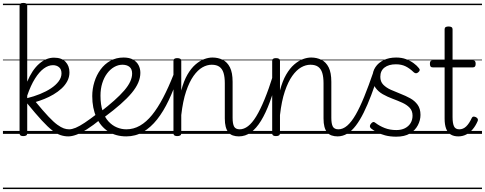

<svg xmlns="http://www.w3.org/2000/svg" viewBox="-20 -910 3296 1305"><path d="M444 17Q418 17 392 8.5Q366 0 335.5 -23.5Q305 -47 264 -91.5Q223 -136 165 -207V-4Q165 6 158.5 10.5Q152 15 138 15Q125 15 119 10.5Q113 6 113 -4V-871Q113 -881 119 -885.5Q125 -890 138 -890Q148 -890 153.5 -888Q159 -886 162 -882Q165 -878 165 -871V-355Q198 -434 245.5 -476Q293 -518 347 -518Q399 -518 425.5 -490Q452 -462 452 -418Q452 -386 437.5 -358.5Q423 -331 398.5 -308.5Q374 -286 343.5 -268Q313 -250 281.5 -237.5Q250 -225 223 -217Q274 -155 309.5 -117.5Q345 -80 370 -62Q395 -44 413.5 -37.5Q432 -31 450 -31Q460 -31 464.5 -23.5Q469 -16 468.5 -7Q468 2 462 9.5Q456 17 444 17ZM165 -243Q210 -254 252 -271Q294 -288 326.5 -309.5Q359 -331 378.5 -357Q398 -383 398 -411Q398 -439 381.5 -453Q365 -467 340 -467Q309 -467 278 -444.5Q247 -422 218 -376Q189 -330 165 -260ZM0 365H539V375H0ZM0 -20H539V0H0ZM0 -505H539V-500H0ZM0 -885H539V-875H0Z M444 17Q433 17 427.5 9.5Q422 2 422.5 -7Q423 -16 430 -23.5Q437 -31 450 -31Q469 -31 494.5 -41.5Q520 -52 556 -76Q592 -100 644 -140Q652 -146 659.5 -143.5Q667 -141 671.5 -133.5Q676 -126 675.5 -117.5Q675 -109 667 -102Q612 -57 570.5 -31Q529 -5 498.5 6Q468 17 444 17ZM539 365V375ZM539 -20V0ZM539 -505V-500ZM539 -885V-875Z M658 -146Q714 -189 755.5 -226Q797 -263 824.5 -295Q852 -327 865 -355.5Q878 -384 878 -410Q878 -441 860 -455.5Q842 -470 812 -470Q783 -470 756 -454.5Q729 -439 708 -411Q687 -383 675 -344.5Q663 -306 663 -260Q663 -199 677.5 -155.5Q692 -112 717.5 -84.5Q743 -57 774.5 -44Q806 -31 839 -31Q849 -31 854.5 -23.5Q860 -16 860 -7Q860 2 854.5 9.5Q849 17 839 17Q767 17 715 -17Q663 -51 635 -113Q607 -175 607 -257Q607 -306 621.5 -353Q636 -400 663.5 -437.5Q691 -475 730.5 -497Q770 -519 820 -519Q860 -519 885 -504.5Q910 -490 922 -466.5Q934 -443 934 -415Q934 -382 919.5 -348Q905 -314 875 -278Q845 -242 799 -201.5Q753 -161 691 -115ZM539 365H1027V375H539ZM539 -20H1027V0H539ZM539 -505H1027V-500H539ZM539 -885H1027V-875H539Z M838 17Q829 17 824.5 9.5Q820 2 820 -7.5Q820 -17 824.5 -24Q829 -31 838 -31Q888 -31 931.5 -56Q975 -81 1013.5 -128.5Q1052 -176 1088.5 -245.5Q1125 -315 1160 -404Q1164 -413 1173 -413Q1182 -413 1189 -407Q1196 -401 1192 -392Q1162 -303 1126.5 -228Q1091 -153 1048 -98.5Q1005 -44 953 -13.5Q901 17 838 17ZM1027 365V375ZM1027 -20V0ZM1027 -505V-500ZM1027 -885V-875Z M1604 17Q1581 17 1562.5 10.5Q1544 4 1532 -11Q1520 -26 1514 -49Q1508 -72 1508 -105V-344Q1508 -386 1499.5 -414Q1491 -442 1471.5 -456Q1452 -470 1419 -470Q1387 -470 1355.5 -452Q1324 -434 1295.5 -394Q1267 -354 1245 -289Q1223 -224 1212 -128V-4Q1212 6 1205 10.5Q1198 15 1184 15Q1172 15 1165.5 10.5Q1159 6 1159 -4V-496Q1159 -506 1165.5 -510.5Q1172 -515 1184 -515Q1198 -515 1205 -510.5Q1212 -506 1212 -496V-295Q1229 -360 1254 -403Q1279 -446 1308.5 -471.5Q1338 -497 1367.5 -508Q1397 -519 1424 -519Q1462 -519 1493.5 -503.5Q1525 -488 1543 -452Q1561 -416 1561 -354V-109Q1561 -69 1571 -50Q1581 -31 1610 -31Q1620 -31 1625 -23.5Q1630 -16 1629.5 -7Q1629 2 1622.5 9.5Q1616 17 1604 17ZM1027 365H1698V375H1027ZM1027 -20H1698V0H1027ZM1027 -505H1698V-500H1027ZM1027 -885H1698V-875H1027Z M1603 17Q1592 17 1586.5 9.5Q1581 2 1581.5 -7Q1582 -16 1589 -23.5Q1596 -31 1609 -31Q1638 -31 1666 -52.5Q1694 -74 1721.5 -119Q1749 -164 1778 -234.5Q1807 -305 1837 -401Q1840 -411 1848.5 -412Q1857 -413 1864 -407.5Q1871 -402 1868 -391Q1842 -293 1814 -217Q1786 -141 1754 -89Q1722 -37 1685 -10Q1648 17 1603 17ZM1698 365V375ZM1698 -20V0ZM1698 -505V-500ZM1698 -885V-875Z M2275 17Q2252 17 2233.5 10.5Q2215 4 2203 -11Q2191 -26 2185 -49Q2179 -72 2179 -105V-344Q2179 -386 2170.5 -414Q2162 -442 2142.5 -456Q2123 -470 2090 -470Q2058 -470 2026.5 -452Q1995 -434 1966.5 -394Q1938 -354 1916 -289Q1894 -224 1883 -128V-4Q1883 6 1876 10.5Q1869 15 1855 15Q1843 15 1836.5 10.5Q1830 6 1830 -4V-496Q1830 -506 1836.5 -510.5Q1843 -515 1855 -515Q1869 -515 1876 -510.5Q1883 -506 1883 -496V-295Q1900 -360 1925 -403Q1950 -446 1979.5 -471.5Q2009 -497 2038.5 -508Q2068 -519 2095 -519Q2133 -519 2164.5 -503.5Q2196 -488 2214 -452Q2232 -416 2232 -354V-109Q2232 -69 2242 -50Q2252 -31 2281 -31Q2291 -31 2296 -23.5Q2301 -16 2300.5 -7Q2300 2 2293.5 9.5Q2287 17 2275 17ZM1698 365H2369V375H1698ZM1698 -20H2369V0H1698ZM1698 -505H2369V-500H1698ZM1698 -885H2369V-875H1698Z M2274 17Q2263 17 2258.5 9.5Q2254 2 2255 -7Q2256 -16 2262.5 -23.5Q2269 -31 2280 -31Q2311 -31 2340 -56Q2369 -81 2397.5 -130.5Q2426 -180 2455.5 -252.5Q2485 -325 2518 -421Q2522 -432 2532 -432.5Q2542 -433 2550 -426Q2558 -419 2554 -409Q2528 -329 2503 -263Q2478 -197 2452 -144.5Q2426 -92 2398.5 -56Q2371 -20 2340 -1.5Q2309 17 2274 17ZM2369 365H2419V375H2369ZM2369 -20H2419V0H2369ZM2369 -505H2419V-500H2369ZM2369 -885H2419V-875H2369Z M2673 19Q2631 19 2597.5 10Q2564 1 2540.5 -12Q2517 -25 2502 -37Q2494 -44 2494 -52.5Q2494 -61 2502 -70Q2509 -79 2516.5 -80.5Q2524 -82 2533 -74Q2559 -54 2594.5 -40Q2630 -26 2674 -26Q2708 -26 2732.5 -38.5Q2757 -51 2770.5 -73Q2784 -95 2784 -124Q2784 -157 2764.5 -177.5Q2745 -198 2714 -212Q2683 -226 2648 -239Q2613 -252 2582 -269.5Q2551 -287 2531.5 -314.5Q2512 -342 2512 -386Q2512 -424 2532 -454Q2552 -484 2588 -501.5Q2624 -519 2673 -519Q2710 -519 2739.5 -508Q2769 -497 2791.5 -480.5Q2814 -464 2827 -447Q2834 -439 2832.5 -432Q2831 -425 2822 -418Q2815 -412 2807.5 -412Q2800 -412 2792 -419Q2764 -446 2736 -459.5Q2708 -473 2671 -473Q2622 -473 2593.5 -451Q2565 -429 2565 -388Q2565 -355 2585 -334.5Q2605 -314 2636 -300Q2667 -286 2702 -272.5Q2737 -259 2768 -242Q2799 -225 2818.5 -198Q2838 -171 2838 -129Q2838 -93 2820 -58.5Q2802 -24 2766 -2.5Q2730 19 2673 19ZM2419 365H2898V375H2419ZM2419 -20H2898V0H2419ZM2419 -505H2898V-500H2419ZM2419 -885H2898V-875H2419Z M3095 17Q3065 17 3044 4.5Q3023 -8 3012.5 -35Q3002 -62 3002 -103V-452H2922Q2911 -452 2906.5 -458Q2902 -464 2902 -476Q2902 -489 2906.5 -494.5Q2911 -500 2922 -500H3002V-711Q3002 -721 3008.5 -725.5Q3015 -730 3029 -730Q3042 -730 3049 -725.5Q3056 -721 3056 -711V-500H3194Q3204 -500 3208.5 -494.5Q3213 -489 3213 -476Q3213 -464 3208.5 -458Q3204 -452 3194 -452H3056V-114Q3056 -73 3065.5 -52Q3075 -31 3102 -31Q3128 -31 3148.5 -50.5Q3169 -70 3187 -109Q3191 -117 3198 -117.5Q3205 -118 3214 -114Q3224 -109 3227 -102Q3230 -95 3227 -88Q3213 -55 3193 -31.5Q3173 -8 3148.5 4.5Q3124 17 3095 17ZM2868 365H3256V375H2868ZM2868 -20H3256V0H2868ZM2868 -505H3256V-500H2868ZM2868 -885H3256V-875H2868Z"/></svg>

Font: Playwrite GB S Guides
Style: Regular
Weight: 400
Designer: Veronika Burian, José Scaglione
Foundry: TypeTogether
Version: Version 1.003